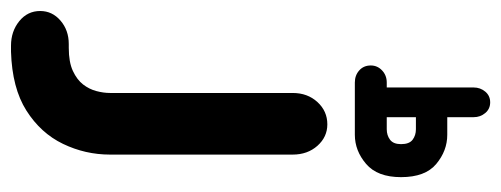

<svg xmlns="http://www.w3.org/2000/svg" viewBox="-398 -435 911 349"><g transform="rotate(90 57.5 -260.5)"><path d="M42 -508V-666Q42 -678 49.5 -687Q57 -696 69 -696Q81 -696 88.5 -687Q96 -678 96 -666V-618H128Q157 -618 181 -598Q205 -578 205 -534Q205 -491 181 -470.5Q157 -450 128 -450H33Q20 -450 11 -458Q2 -466 2 -479Q2 -491 11 -499.5Q20 -508 33 -508ZM96 -561V-508H118Q129 -508 137 -514Q145 -520 145 -534Q145 -549 137 -555Q129 -561 118 -561ZM-23 175H-34Q-60 175 -78.5 160Q-97 145 -97 122Q-97 100 -79.5 85Q-62 70 -37 70H-30Q-4 70 12 62.5Q28 55 36.5 44Q45 33 48.5 20Q52 7 52 -5V-337Q52 -364 68.5 -382Q85 -400 109 -400Q132 -400 148 -382Q164 -364 164 -337V-5Q164 40 144.5 80.5Q125 121 84 147Q43 173 -23 175Z"/></g></svg>

Font: Beiruti
Style: Bold
Weight: 700
Designer: Arlette Boutros
Foundry: Boutros
Version: Version 1.41